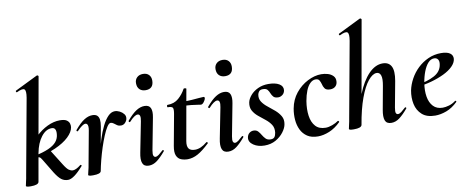

<svg xmlns="http://www.w3.org/2000/svg" viewBox="-64 -1008 3172 1303"><g transform="rotate(-10 1522.0 -356.5)"><path d="M60 8Q41 8 34 5.5Q27 3 27 0Q27 -4 32.5 -26Q38 -48 42 -74L136 -589Q144 -637 131.5 -647Q119 -657 78 -637Q74 -636 72 -642Q70 -648 74 -649L229 -725Q233 -727 237.5 -724Q242 -721 241 -717L150 -205L116 -12Q111 8 60 8ZM317 9Q291 9 271.5 -5.5Q252 -20 228 -58L170 -154Q160 -172 151.5 -175.5Q143 -179 123 -173L228 -214L298 -102Q319 -68 333 -58.5Q347 -49 360 -49Q370 -49 384 -55.5Q398 -62 414 -75Q418 -79 422 -74.5Q426 -70 422 -67Q356 9 317 9ZM123 -173V-191Q181 -203 218.5 -219.5Q256 -236 274.5 -258.5Q293 -281 295 -311Q297 -332 290.5 -344Q284 -356 267 -356Q227 -356 195 -314.5Q163 -273 150 -205L104 -243Q128 -287 164.5 -322Q201 -357 244.5 -378Q288 -399 331 -399Q363 -399 377.5 -389Q392 -379 396 -365Q400 -351 398 -339Q393 -307 359 -274.5Q325 -242 265.5 -215.5Q206 -189 123 -173Z M545 -12 535 -13Q545 -66 558 -120.5Q571 -175 586.5 -224Q602 -273 621 -311.5Q640 -350 662 -372.5Q684 -395 709 -395Q725 -395 742 -386.5Q759 -378 770 -364Q781 -350 778 -333Q777 -320 765 -306Q753 -292 734 -292Q719 -292 708 -299.5Q697 -307 687.5 -314.5Q678 -322 667 -322Q656 -322 642 -300.5Q628 -279 613.5 -244Q599 -209 585.5 -167.5Q572 -126 561.5 -85Q551 -44 545 -12ZM489 8Q470 8 463 5.5Q456 3 456 0Q456 -4 462 -26Q468 -48 472 -74L513 -297Q516 -314 515 -324.5Q514 -335 509.5 -340.5Q505 -346 497 -346Q488 -346 473.5 -336Q459 -326 440 -306Q436 -302 432 -306.5Q428 -311 432 -315Q468 -358 497 -376.5Q526 -395 554 -395Q576 -395 587 -385Q598 -375 600.5 -356Q603 -337 598 -309L545 -12Q542 8 489 8Z M874 9Q841 9 831 -16Q821 -41 831 -89L872 -297Q882 -346 857 -346Q847 -346 832.5 -336Q818 -326 800 -306Q796 -302 792 -306.5Q788 -311 791 -315Q827 -358 856 -376.5Q885 -395 913 -395Q945 -395 955 -372.5Q965 -350 957 -309L915 -89Q910 -61 915 -51.5Q920 -42 928 -42Q939 -42 952 -52Q965 -62 981 -77Q985 -81 989 -77Q993 -73 989 -69Q958 -32 931 -11.5Q904 9 874 9ZM941 -499Q915 -499 899.5 -514Q884 -529 884 -557Q884 -581 899.5 -596Q915 -611 941 -611Q967 -611 981.5 -596Q996 -581 996 -557Q996 -499 941 -499Z M1141 12Q1117 12 1096 4Q1075 -4 1065 -27Q1055 -50 1063 -94L1102 -306Q1108 -339 1102 -349Q1096 -359 1068 -359Q1064 -359 1064.5 -367Q1065 -375 1068 -375Q1116 -375 1146.5 -402Q1177 -429 1195 -463Q1197 -467 1206 -465.5Q1215 -464 1214 -460L1152 -111Q1146 -76 1158 -59.5Q1170 -43 1201 -43Q1221 -43 1241.5 -52Q1262 -61 1285 -80Q1287 -82 1291.5 -78Q1296 -74 1293 -71Q1247 -27 1211.5 -7.5Q1176 12 1141 12ZM1293 -337Q1292 -337 1273.5 -340Q1255 -343 1228.5 -346Q1202 -349 1174 -349L1176 -378Q1210 -378 1238 -380Q1266 -382 1287 -384Q1308 -386 1319 -386Q1324 -386 1325.5 -382Q1327 -378 1326 -374Q1325 -366 1314.5 -351.5Q1304 -337 1293 -337Z M1422 9Q1389 9 1379 -16Q1369 -41 1379 -89L1420 -297Q1430 -346 1405 -346Q1395 -346 1380.5 -336Q1366 -326 1348 -306Q1344 -302 1340 -306.5Q1336 -311 1339 -315Q1375 -358 1404 -376.5Q1433 -395 1461 -395Q1493 -395 1503 -372.5Q1513 -350 1505 -309L1463 -89Q1458 -61 1463 -51.5Q1468 -42 1476 -42Q1487 -42 1500 -52Q1513 -62 1529 -77Q1533 -81 1537 -77Q1541 -73 1537 -69Q1506 -32 1479 -11.5Q1452 9 1422 9ZM1489 -499Q1463 -499 1447.5 -514Q1432 -529 1432 -557Q1432 -581 1447.5 -596Q1463 -611 1489 -611Q1515 -611 1529.5 -596Q1544 -581 1544 -557Q1544 -499 1489 -499Z M1671 11Q1626 11 1595 -10Q1564 -31 1568 -61Q1571 -81 1584 -91.5Q1597 -102 1613 -102Q1633 -102 1644 -90Q1655 -78 1664 -62.5Q1673 -47 1685 -35Q1697 -23 1719 -23Q1737 -23 1745 -33Q1753 -43 1756 -63Q1760 -95 1745.5 -117.5Q1731 -140 1707.5 -158.5Q1684 -177 1661 -196Q1638 -215 1625 -238.5Q1612 -262 1618 -295Q1623 -319 1643 -342.5Q1663 -366 1695 -381Q1727 -396 1767 -396Q1814 -396 1841 -380Q1868 -364 1865 -336Q1862 -316 1848 -305.5Q1834 -295 1820 -295Q1796 -295 1786 -306Q1776 -317 1770.5 -331.5Q1765 -346 1756 -357Q1747 -368 1724 -368Q1706 -368 1698 -358Q1690 -348 1688 -337Q1683 -309 1697.5 -287Q1712 -265 1736 -246.5Q1760 -228 1783 -208Q1806 -188 1820 -164Q1834 -140 1828 -108Q1824 -83 1803 -55Q1782 -27 1748.5 -8Q1715 11 1671 11Z M2039 13Q1994 13 1965.5 -6Q1937 -25 1922 -56Q1907 -87 1904 -125Q1901 -163 1908 -202Q1919 -262 1954.5 -306Q1990 -350 2038 -374.5Q2086 -399 2132 -399Q2155 -399 2177 -392.5Q2199 -386 2213.5 -371Q2228 -356 2226 -332Q2225 -312 2211.5 -299.5Q2198 -287 2175 -287Q2148 -287 2138 -301.5Q2128 -316 2125 -332Q2121 -347 2114 -359Q2107 -371 2088 -371Q2068 -371 2050.5 -354Q2033 -337 2021 -307Q2009 -277 2002 -237Q1993 -182 1999.5 -136Q2006 -90 2030.5 -63Q2055 -36 2100 -36Q2121 -36 2146.5 -45.5Q2172 -55 2188 -67Q2190 -69 2194 -65Q2198 -61 2196 -58Q2159 -21 2117.5 -4Q2076 13 2039 13Z M2286 8Q2267 8 2260 5.5Q2253 3 2253 0Q2253 -4 2258.5 -26Q2264 -48 2268 -74L2362 -589Q2370 -637 2357.5 -647Q2345 -657 2304 -637Q2300 -636 2298 -642Q2296 -648 2300 -649L2455 -725Q2460 -727 2464 -723Q2468 -719 2467 -717L2342 -12Q2337 8 2286 8ZM2545 9Q2512 9 2502.5 -16Q2493 -41 2502 -89L2531 -248Q2540 -296 2532.5 -319Q2525 -342 2504 -342Q2476 -342 2445 -304Q2414 -266 2387 -192.5Q2360 -119 2342 -12L2324 -13Q2344 -132 2378.5 -218.5Q2413 -305 2458.5 -352Q2504 -399 2555 -399Q2597 -399 2614 -367Q2631 -335 2619 -267L2586 -89Q2581 -61 2585.5 -51.5Q2590 -42 2599 -42Q2610 -42 2623 -52Q2636 -62 2652 -77Q2655 -81 2659.5 -77Q2664 -73 2660 -69Q2629 -32 2602 -11.5Q2575 9 2545 9Z M2847 12Q2789 12 2756.5 -17Q2724 -46 2714.5 -91Q2705 -136 2714 -185Q2722 -224 2743 -262.5Q2764 -301 2796 -331.5Q2828 -362 2869 -380.5Q2910 -399 2957 -399Q2998 -399 3018.5 -385Q3039 -371 3037 -345Q3034 -319 3010 -295Q2986 -271 2946.5 -252Q2907 -233 2858.5 -219.5Q2810 -206 2760 -201L2762 -214Q2833 -225 2881 -250.5Q2929 -276 2936 -324Q2940 -346 2931.5 -359Q2923 -372 2905 -372Q2882 -372 2863.5 -351.5Q2845 -331 2831.5 -296Q2818 -261 2811 -218Q2803 -167 2810 -125Q2817 -83 2841 -57.5Q2865 -32 2906 -32Q2925 -32 2949.5 -39Q2974 -46 2996 -63Q2998 -65 3001.5 -61Q3005 -57 3003 -55Q2965 -18 2924.5 -3Q2884 12 2847 12Z"/></g></svg>

Font: Cormorant Infant Light
Style: Bold Italic
Weight: 700
Italic angle: -10°
Version: Version 4.001